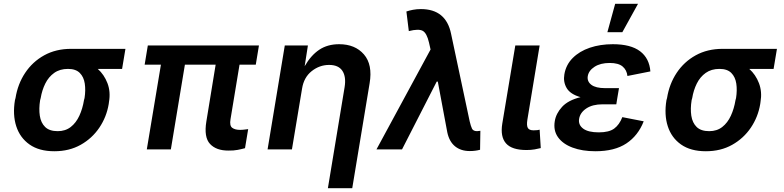

<svg xmlns="http://www.w3.org/2000/svg" viewBox="-20 -785 4121 1009"><path d="M58.6 -258.8 61.5 -269.5Q73.2 -343.3 112.1 -401.9Q150.9 -460.4 212.4 -494.4Q273.9 -528.3 353.5 -528.3H639.2L621.6 -422.9H493.7Q527.3 -393.1 544.7 -347.9Q562 -302.7 552.7 -249L551.3 -238.3Q540 -170.4 502 -114Q463.9 -57.6 403.8 -23.9Q343.8 9.8 265.6 9.8Q185.5 9.8 135.3 -25.6Q85 -61 65.4 -121.6Q45.9 -182.1 58.6 -258.8ZM193.8 -269.5 190.9 -258.8Q183.6 -213.9 189.2 -176.8Q194.8 -139.6 217.3 -117.7Q239.7 -95.7 283.2 -95.7Q323.7 -95.7 351.8 -117.7Q379.9 -139.6 397 -176.8Q414.1 -213.9 421.4 -258.8L424.3 -269.5Q430.7 -311 425.5 -345.7Q420.4 -380.4 399.4 -401.6Q378.4 -422.9 337.4 -422.9H336.9Q294.4 -422.9 264.9 -401.9Q235.4 -380.9 218 -345.9Q200.7 -311 193.8 -269.5Z M1340.8 -545.9 1324.2 -445.3H1238.8L1191.4 -158.7Q1185.5 -124.5 1200.2 -113.5Q1214.8 -102.5 1241.2 -102.5Q1253.4 -102.5 1264.6 -104Q1275.9 -105.5 1284.2 -106.4L1267.6 -6.3Q1250.5 -1.5 1228.8 2.7Q1207 6.8 1181.2 6.3Q1116.7 6.8 1083.7 -28.6Q1050.8 -64 1064.5 -147L1113.3 -445.3H951.7L877.9 0H751.5L825.7 -445.3H740.2L756.8 -545.9Z M1567.4 -319.3 1514.2 0H1386.2L1476.6 -545.9H1598.1L1581.1 -437Q1613.8 -494.1 1657.5 -523.4Q1701.2 -552.7 1762.2 -552.7Q1846.2 -552.7 1892.6 -499Q1939 -445.3 1922.4 -347.2L1831.1 204.1H1703.1L1791 -327.1Q1799.8 -381.8 1779.3 -412.8Q1758.8 -443.8 1709.5 -443.8Q1659.2 -443.8 1617.9 -411.1Q1576.7 -378.4 1567.4 -319.3Z M2448.7 8.8Q2401.9 8.8 2371.3 -16.1Q2340.8 -41 2330.6 -89.8L2280.8 -356H2274.9L2092.8 0H1958.5L2242.7 -524.9L2234.4 -561.5Q2223.1 -610.8 2201.7 -622.8Q2180.2 -634.8 2128.4 -621.6L2115.7 -724.6Q2131.3 -730 2150.6 -733.6Q2169.9 -737.3 2191.9 -737.3Q2324.2 -737.3 2350.6 -606.9L2448.2 -147.5Q2454.1 -122.6 2460.4 -109.1Q2466.8 -95.7 2487.3 -95.7Q2497.6 -96.2 2504.4 -97.7L2502.9 2Q2478 8.8 2448.7 8.8Z M2747.1 3.4Q2669.9 3.4 2639.2 -31.5Q2608.4 -66.4 2619.6 -135.3L2688 -545.9H2815.9L2751.5 -156.2Q2746.6 -126 2753.7 -113Q2760.7 -100.1 2784.2 -100.1Q2796.9 -100.1 2804 -101.1Q2811 -102.1 2815.9 -103.5L2821.8 -6.8Q2809.6 -3.4 2790 0Q2770.5 3.4 2747.1 3.4Z M3108.9 9.8Q3040 9.8 2989 -9.3Q2938 -28.3 2912.6 -63.7Q2887.2 -99.1 2895.5 -148.4Q2901.9 -188.5 2933.8 -223.4Q2965.8 -258.3 3030.8 -274.4Q2976.6 -290 2957.8 -322.5Q2939 -355 2945.8 -394Q2954.1 -444.3 2989.5 -480Q3024.9 -515.6 3079.6 -534.2Q3134.3 -552.7 3200.7 -552.7Q3294.9 -552.7 3343.8 -515.6Q3392.6 -478.5 3397.9 -409.7L3277.3 -385.7Q3273.9 -417 3252 -435.5Q3230 -454.1 3184.1 -454.1Q3135.3 -454.1 3104.5 -434.1Q3073.7 -414.1 3068.8 -384.8Q3064.5 -356.9 3087.6 -339.4Q3110.8 -321.8 3160.2 -321.8H3232.9L3223.1 -263.7L3218.8 -236.8H3146Q3093.8 -236.8 3061.3 -215.1Q3028.8 -193.4 3023.4 -160.6Q3018.1 -128.9 3044.7 -109.1Q3071.3 -89.4 3127 -89.4Q3180.7 -89.4 3207.8 -109.4Q3234.9 -129.4 3250.5 -169.4L3362.8 -147.5Q3333.5 -72.3 3271.7 -31.2Q3210 9.8 3108.9 9.8ZM3171.9 -615.7 3212.9 -765.1H3333L3250.5 -615.7Z M3482.4 -258.8 3485.4 -269.5Q3497.1 -343.3 3535.9 -401.9Q3574.7 -460.4 3636.2 -494.4Q3697.8 -528.3 3777.3 -528.3H4063L4045.4 -422.9H3917.5Q3951.2 -393.1 3968.5 -347.9Q3985.8 -302.7 3976.6 -249L3975.1 -238.3Q3963.9 -170.4 3925.8 -114Q3887.7 -57.6 3827.6 -23.9Q3767.6 9.8 3689.5 9.8Q3609.4 9.8 3559.1 -25.6Q3508.8 -61 3489.3 -121.6Q3469.7 -182.1 3482.4 -258.8ZM3617.7 -269.5 3614.7 -258.8Q3607.4 -213.9 3613 -176.8Q3618.7 -139.6 3641.1 -117.7Q3663.6 -95.7 3707 -95.7Q3747.6 -95.7 3775.6 -117.7Q3803.7 -139.6 3820.8 -176.8Q3837.9 -213.9 3845.2 -258.8L3848.1 -269.5Q3854.5 -311 3849.4 -345.7Q3844.2 -380.4 3823.2 -401.6Q3802.2 -422.9 3761.2 -422.9H3760.7Q3718.3 -422.9 3688.7 -401.9Q3659.2 -380.9 3641.8 -345.9Q3624.5 -311 3617.7 -269.5Z"/></svg>

Font: Inter Semi Bold
Style: Italic
Weight: 600
Italic angle: -9.39999°
Designer: Rasmus Andersson
Foundry: rsms
Version: Version 4.000;git-3c8e0fc